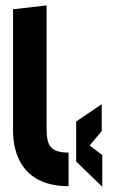

<svg xmlns="http://www.w3.org/2000/svg" viewBox="-20 -704 436 726"><path d="M156.2 -683.6 29.3 -668.9V-210C29.3 -112.3 73.2 0 239.3 0V-127C167 -127 156.2 -158.2 156.2 -219.7ZM364.7 -208.5V-310.1L268.1 -244.6V-93.3L366.7 2.4V-117.7L318.8 -153.8Z"/></svg>

Font: Saman Dere
Style: Regular
Weight: 400
Designer: Tuna Ça_lar Gümü_
Foundry: Tuna Ça_lar Gümü_
Version: Version 1.001;hotconv 1.0.109;makeotfexe 2.5.65596